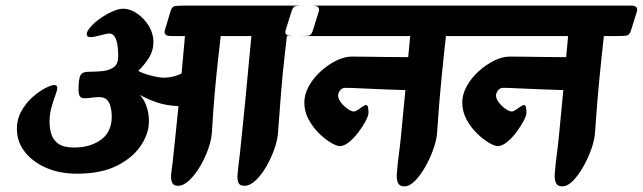

<svg xmlns="http://www.w3.org/2000/svg" viewBox="-20 -639 2283 682"><path d="M40 -182Q40 -135 68.5 -99Q97 -63 145 -42.5Q193 -22 253 -22Q339 -22 395.5 -50.5Q452 -79 480.5 -122Q509 -165 509 -208Q509 -237 500.5 -261Q492 -285 477 -302Q503 -287 536.5 -275.5Q570 -264 614 -262Q607 -194 601.5 -140.5Q596 -87 593 -60Q590 -41 588 -22Q586 -3 591 9Q596 21 612 21Q632 21 652.5 1.5Q673 -18 691 -48.5Q709 -79 720.5 -112.5Q732 -146 733 -174Q737 -245 743 -312Q749 -379 755 -431Q761 -483 764 -511H873Q868 -460 863 -406Q858 -352 853 -299Q848 -246 843 -199Q838 -152 834.5 -116Q831 -80 828 -60Q826 -41 824 -22Q822 -3 826.5 9Q831 21 848 21Q868 21 888.5 1.5Q909 -18 926.5 -48.5Q944 -79 955.5 -112.5Q967 -146 968 -174Q973 -245 978.5 -312Q984 -379 990 -431Q996 -483 999 -511H1050Q1067 -511 1076.5 -512.5Q1086 -514 1091 -530L1112 -597Q1119 -619 1090 -619H635Q613 -619 602 -617.5Q591 -616 586 -600L566 -533Q559 -511 587 -511H637L625 -378Q584 -358 542 -365Q500 -372 471 -387Q492 -407 508.5 -433Q525 -459 525 -490Q525 -520 508.5 -547Q492 -574 467 -591Q442 -608 418 -608Q400 -608 377.5 -597.5Q355 -587 334.5 -572.5Q314 -558 301 -542.5Q288 -527 288 -518Q288 -507 302 -507Q309 -507 322 -510Q335 -513 348 -516.5Q361 -520 368 -520Q381 -520 388 -507.5Q395 -495 397.5 -477Q400 -459 400 -440Q400 -412 384.5 -400.5Q369 -389 344.5 -386.5Q320 -384 293 -384Q273 -384 266 -372Q259 -360 259 -320Q259 -305 263.5 -297.5Q268 -290 280 -290Q293 -290 305 -292Q317 -294 333 -294Q351 -294 360 -284.5Q369 -275 373 -259Q377 -243 377 -226Q377 -170 338.5 -142.5Q300 -115 244 -115Q207 -115 188 -128Q169 -141 162.5 -162Q156 -183 156 -205Q156 -233 162.5 -256.5Q169 -280 176 -298.5Q183 -317 183.5 -327Q184 -337 173 -337Q162 -337 140 -325.5Q118 -314 95 -293.5Q72 -273 56 -244.5Q40 -216 40 -182Z M995 -533 1016 -600Q1021 -615 1029 -617Q1037 -619 1050 -619H1660Q1688 -619 1681 -597L1660 -530Q1655 -514 1644 -512.5Q1633 -511 1611 -511H1564Q1560 -476 1556.5 -442Q1553 -408 1549 -368.5Q1545 -329 1541 -281.5Q1537 -234 1533 -174Q1532 -146 1520.5 -112.5Q1509 -79 1491.5 -48Q1474 -17 1454.5 3Q1435 23 1416 23Q1399 23 1393.5 10.5Q1388 -2 1389.5 -21.5Q1391 -41 1393 -60Q1396 -81 1400.5 -120Q1405 -159 1409.5 -210Q1414 -261 1420 -319Q1388 -320 1345.5 -321.5Q1303 -323 1265 -325Q1227 -327 1207 -327Q1195 -327 1188 -318Q1181 -309 1181 -299Q1181 -288 1191 -275Q1201 -262 1214.5 -252.5Q1228 -243 1237 -243Q1243 -243 1251.5 -249Q1260 -255 1268 -260.5Q1276 -266 1280 -266Q1286 -266 1287.5 -256.5Q1289 -247 1289 -240Q1289 -228 1278.5 -208.5Q1268 -189 1252.5 -168.5Q1237 -148 1219.5 -134Q1202 -120 1187 -120Q1176 -120 1155.5 -132Q1135 -144 1113 -165.5Q1091 -187 1076 -215Q1061 -243 1061 -275Q1061 -304 1077 -333Q1093 -362 1119 -385.5Q1145 -409 1174 -423.5Q1203 -438 1230 -438Q1253 -438 1288 -437.5Q1323 -437 1361.5 -436.5Q1400 -436 1430 -436L1437 -511H1016Q988 -511 995 -533Z M1556 -533 1577 -600Q1582 -615 1590 -617Q1598 -619 1611 -619H2221Q2249 -619 2242 -597L2221 -530Q2216 -514 2205 -512.5Q2194 -511 2172 -511H2125Q2121 -476 2117.5 -442Q2114 -408 2110 -368.5Q2106 -329 2102 -281.5Q2098 -234 2094 -174Q2093 -146 2081.5 -112.5Q2070 -79 2052.5 -48Q2035 -17 2015.5 3Q1996 23 1977 23Q1960 23 1954.5 10.5Q1949 -2 1950.5 -21.5Q1952 -41 1954 -60Q1957 -81 1961.5 -120Q1966 -159 1970.5 -210Q1975 -261 1981 -319Q1949 -320 1906.5 -321.5Q1864 -323 1826 -325Q1788 -327 1768 -327Q1756 -327 1749 -318Q1742 -309 1742 -299Q1742 -288 1752 -275Q1762 -262 1775.5 -252.5Q1789 -243 1798 -243Q1804 -243 1812.5 -249Q1821 -255 1829 -260.5Q1837 -266 1841 -266Q1847 -266 1848.5 -256.5Q1850 -247 1850 -240Q1850 -228 1839.5 -208.5Q1829 -189 1813.5 -168.5Q1798 -148 1780.5 -134Q1763 -120 1748 -120Q1737 -120 1716.5 -132Q1696 -144 1674 -165.5Q1652 -187 1637 -215Q1622 -243 1622 -275Q1622 -304 1638 -333Q1654 -362 1680 -385.5Q1706 -409 1735 -423.5Q1764 -438 1791 -438Q1814 -438 1849 -437.5Q1884 -437 1922.5 -436.5Q1961 -436 1991 -436L1998 -511H1577Q1549 -511 1556 -533Z"/></svg>

Font: Alkatra SemiBold
Style: Regular
Weight: 600
Designer: Suman Bhandary
Version: Version 1.100;gftools[0.9.22]